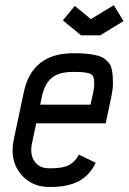

<svg xmlns="http://www.w3.org/2000/svg" viewBox="-20 -721 504 753"><path d="M336.4 -646 426.3 -700.7 464.4 -638.2 373 -582.5H297.9L226.6 -641.1L273.4 -697.8ZM275.9 -512.2Q305.7 -512.2 328.6 -509.3Q351.6 -506.3 366.9 -501.7Q382.3 -497.1 393.1 -488Q403.8 -479 409.7 -470.7Q415.5 -462.4 418.5 -447.8Q421.4 -433.1 422.1 -421.9Q422.9 -410.6 422.9 -391.6Q422.9 -372.6 417 -343.3L394.5 -237.3H122.1L105 -156.7Q102.5 -146.5 102.5 -133.3Q102.5 -100.6 121.3 -80.8Q140.1 -61 171.9 -61H180.7Q227.1 -61 251.5 -74.2Q275.9 -87.4 289.1 -114.7L355.5 -82.5Q331.5 -32.7 288.3 -10.3Q245.1 12.2 180.7 12.2H171.9Q110.4 12.2 69.8 -29.1Q29.3 -70.3 29.3 -133.3Q29.3 -152.3 33.7 -172.4L73.2 -358.9Q105.5 -512.2 267.1 -512.2ZM137.7 -310.5H335L345.7 -358.9Q349.6 -376 349.6 -391.6Q349.6 -403.8 348.6 -409.9Q347.7 -416 344 -422.9Q340.3 -429.7 332.3 -432.4Q324.2 -435.1 310.5 -437Q296.9 -439 275.9 -439H267.1Q210.9 -439 183.1 -415.8Q155.3 -392.6 144.5 -343.3Z"/></svg>

Font: Anka/Coder Narrow
Style: Italic
Weight: 400
Width: 3
Italic angle: -12°
Monospace: yes
Version: Version 001.100